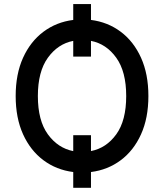

<svg xmlns="http://www.w3.org/2000/svg" viewBox="-20 -832 801 937"><path d="M424 -812.1V-734.7Q506 -724.4 569.2 -677Q632.5 -629.6 668.3 -550.1Q704.2 -470.5 704.2 -363.3Q704.2 -256 668.3 -176.7Q632.5 -97.3 569.2 -50.1Q506 -2.8 424 7.5V84.5H337.4V7.5Q255.3 -2.8 191.9 -50.1Q128.6 -97.3 92.5 -176.8Q56.5 -256.4 56.5 -363.3Q56.5 -470.5 92.5 -550.1Q128.6 -629.6 191.9 -677Q255.3 -724.4 337.4 -734.7V-812.1ZM424 -172.2V-94.8Q498.9 -109.4 547.4 -176.5Q595.9 -243.6 595.9 -363.3Q595.9 -482.6 547.4 -550.2Q498.9 -617.9 424 -632.5V-555.8H337.4V-632.5Q262.4 -617.9 213.6 -550.2Q164.8 -482.6 164.8 -363.3Q164.8 -243.6 213.6 -176.5Q262.4 -109.4 337.4 -94.5V-172.2Z"/></svg>

Font: Inter Zeller Medium
Style: Regular
Weight: 500
Designer: Rasmus Andersson; Joe Bland
Foundry: zeller
Version: Version 3.015;git-dec3a8cb1